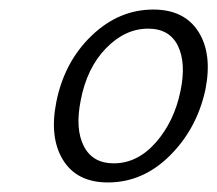

<svg xmlns="http://www.w3.org/2000/svg" viewBox="-20 -684 455 402"><path d="M206 -302Q141 -302 112 -349Q83 -396 98 -471Q115 -555 172 -609.5Q229 -664 301 -664Q366 -664 395.5 -617.5Q425 -571 410 -496Q392 -414 335.5 -358Q279 -302 206 -302ZM218 -342Q268 -342 306.5 -386Q345 -430 358 -494Q370 -552 352.5 -588Q335 -624 290 -624Q242 -624 202 -583Q162 -542 149 -474Q137 -414 155.5 -378Q174 -342 218 -342Z"/></svg>

Font: EauTestText Semilight
Style: Italic
Weight: 300
Italic angle: -12°
Designer: Christian Thalmann (Catharsis Fonts)
Version: Version 0.001;PS 000.001;hotconv 1.0.88;makeotf.lib2.5.64775